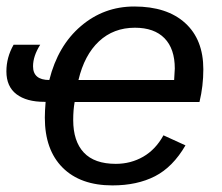

<svg xmlns="http://www.w3.org/2000/svg" viewBox="-25 -558 680 588"><path d="M203.6 -245.6Q199.2 -221.2 199.2 -190.4Q199.2 -125.5 231.7 -90.8Q264.2 -56.2 329.6 -56.2Q375.5 -56.2 413.6 -78.1Q451.7 -100.1 475.6 -143.6L543 -112.8Q504.4 -46.4 449.7 -18.3Q395 9.8 319.3 9.8Q221.2 9.8 166.7 -44.7Q112.3 -99.1 112.3 -197.8Q112.3 -216.8 114.7 -246.1H110.8Q56.2 -246.1 25.4 -269.5Q-5.4 -293 -5.4 -339.4Q-5.4 -382.3 16.6 -420.9H98.1Q76.2 -386.2 76.2 -355Q76.2 -313 126 -313Q152.3 -418 222.7 -478Q293 -538.1 386.2 -538.1Q486.3 -538.1 542 -487.5Q597.7 -437 597.7 -345.7Q597.7 -294.4 585.9 -245.6ZM508.3 -313 510.3 -348.1Q510.3 -408.7 478.8 -440.9Q447.3 -473.1 388.2 -473.1Q322.8 -473.1 278.1 -431.4Q233.4 -389.6 215.3 -313Z"/></svg>

Font: Liberation Sans
Style: Italic
Weight: 400
Italic angle: -12°
Designer: Steve Matteson
Foundry: Ascender Corporation
Version: Version 2.1.5